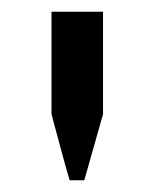

<svg xmlns="http://www.w3.org/2000/svg" viewBox="-20 -755 266 328"><path d="M99 -447Q98 -450 93 -467.5Q88 -485 82.5 -506Q77 -527 72.5 -543Q68 -559 68 -560V-735H156V-560L124 -447Z"/></svg>

Font: Rosario SemiBold
Style: Regular
Weight: 600
Designer: Hector Gatti
Foundry: Omnibus Type
Version: Version 1.101; ttfautohint (v1.8.1.43-b0c9)